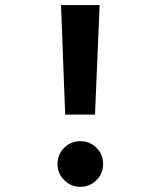

<svg xmlns="http://www.w3.org/2000/svg" viewBox="-20 -718 626 748"><path d="M233.9 -271.5 217.8 -698.2H368.2L350.1 -271.5ZM293 9.8Q255.9 9.8 230 -16.4Q204.1 -42.5 204.1 -79.1Q204.1 -116.2 230 -142.1Q255.9 -168 293 -168Q330.1 -168 356 -142.1Q381.8 -116.2 381.8 -79.1Q381.8 -42.5 356 -16.4Q330.1 9.8 293 9.8Z"/></svg>

Font: Cascadia Mono PL
Style: Bold
Weight: 700
Monospace: yes
Designer: Aaron Bell
Foundry: Saja Typeworks
Version: Version 2404.023; ttfautohint (v1.8.4)